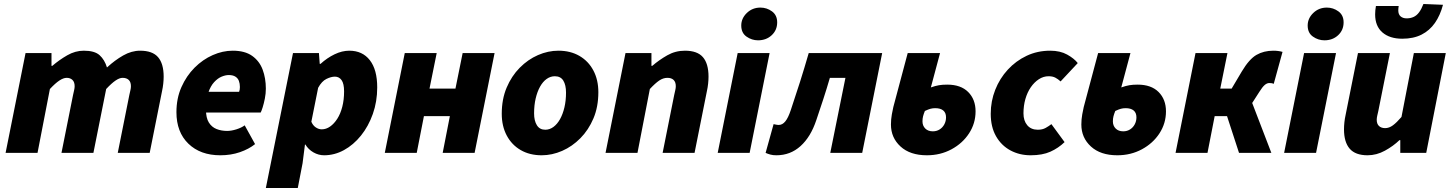

<svg xmlns="http://www.w3.org/2000/svg" viewBox="-20 -766 7274 962"><path d="M8 0 108 -500H238V-436H242Q277 -466 317 -489Q357 -512 400 -512Q454 -512 479 -489.5Q504 -467 516 -428Q555 -464 597 -488Q639 -512 682 -512Q744 -512 772 -479.5Q800 -447 800 -382Q800 -366 798 -347Q796 -328 792 -310L730 0H570L628 -290Q631 -304 633.5 -314.5Q636 -325 636 -334Q636 -355 625 -365.5Q614 -376 594 -376Q579 -376 559 -362.5Q539 -349 512 -320L448 0H288L346 -290Q349 -304 351.5 -314.5Q354 -325 354 -334Q354 -355 343 -365.5Q332 -376 314 -376Q298 -376 277.5 -362.5Q257 -349 230 -320L168 0Z M1084 12Q984 12 924 -46Q864 -104 864 -204Q864 -273 889 -329.5Q914 -386 955 -427Q996 -468 1046 -490Q1096 -512 1146 -512Q1207 -512 1243.5 -486Q1280 -460 1296 -417Q1312 -374 1312 -322Q1312 -297 1307 -272Q1302 -247 1296 -228Q1290 -209 1286 -202H984L996 -306H1178Q1180 -311 1181 -317Q1182 -323 1182 -330Q1182 -347 1177 -360.5Q1172 -374 1159.5 -382Q1147 -390 1126 -390Q1110 -390 1090.5 -382Q1071 -374 1053 -354.5Q1035 -335 1023.5 -301.5Q1012 -268 1012 -216Q1012 -175 1026.5 -152Q1041 -129 1065 -119.5Q1089 -110 1118 -110Q1139 -110 1164.5 -118Q1190 -126 1206 -138L1258 -44Q1227 -19 1182 -3.5Q1137 12 1084 12Z M1312 176 1448 -500H1578L1582 -446H1586Q1619 -476 1656.5 -494Q1694 -512 1730 -512Q1796 -512 1833 -464.5Q1870 -417 1870 -328Q1870 -257 1848 -195Q1826 -133 1788.5 -86.5Q1751 -40 1703.5 -14Q1656 12 1604 12Q1576 12 1550.5 -2.5Q1525 -17 1510 -42H1508L1496 52L1472 176ZM1592 -118Q1614 -118 1634 -132Q1654 -146 1670 -171Q1686 -196 1695 -231Q1704 -266 1704 -308Q1704 -347 1691.5 -364.5Q1679 -382 1658 -382Q1639 -382 1615.5 -370.5Q1592 -359 1574 -326L1540 -156Q1548 -137 1562.5 -127.5Q1577 -118 1592 -118Z M1908 0 2008 -500H2168L2132 -322H2262L2298 -500H2458L2358 0H2198L2234 -184H2104L2068 0Z M2694 12Q2634 12 2589 -14Q2544 -40 2519 -87Q2494 -134 2494 -196Q2494 -269 2518.5 -327Q2543 -385 2584 -426.5Q2625 -468 2675.5 -490Q2726 -512 2778 -512Q2838 -512 2883 -486Q2928 -460 2953 -413Q2978 -366 2978 -304Q2978 -231 2953.5 -173Q2929 -115 2888 -73.5Q2847 -32 2796.5 -10Q2746 12 2694 12ZM2712 -116Q2734 -116 2753 -130Q2772 -144 2786 -169Q2800 -194 2808 -228Q2816 -262 2816 -302Q2816 -340 2802.5 -362Q2789 -384 2760 -384Q2738 -384 2719 -370.5Q2700 -357 2686 -332Q2672 -307 2664 -273Q2656 -239 2656 -198Q2656 -161 2670 -138.5Q2684 -116 2712 -116Z M3014 0 3114 -500H3244V-436H3248Q3283 -466 3323.5 -489Q3364 -512 3412 -512Q3474 -512 3502 -479.5Q3530 -447 3530 -382Q3530 -366 3528 -347Q3526 -328 3522 -310L3460 0H3300L3358 -290Q3361 -304 3363.5 -314.5Q3366 -325 3366 -334Q3366 -355 3355 -365.5Q3344 -376 3324 -376Q3303 -376 3283 -362.5Q3263 -349 3236 -320L3174 0Z M3576 0 3676 -500H3836L3736 0ZM3778 -564Q3747 -564 3720.5 -582.5Q3694 -601 3694 -638Q3694 -674 3722 -701Q3750 -728 3790 -728Q3822 -728 3848 -709Q3874 -690 3874 -654Q3874 -615 3846.5 -589.5Q3819 -564 3778 -564Z M3870 12Q3853 12 3840 8.5Q3827 5 3816 0L3856 -144Q3862 -143 3868.5 -141.5Q3875 -140 3882 -140Q3900 -140 3914.5 -157.5Q3929 -175 3942 -214Q3966 -285 3988.5 -356Q4011 -427 4032 -500H4400L4300 0H4140L4216 -376H4138Q4122 -321 4105 -269Q4088 -217 4070 -164Q4042 -80 3991 -34Q3940 12 3870 12Z M4624 12Q4540 12 4492 -32Q4444 -76 4444 -142Q4444 -168 4448.5 -193Q4453 -218 4456 -230L4528 -500H4690L4644 -328Q4667 -336 4684.5 -339Q4702 -342 4726 -342Q4794 -342 4831 -305Q4868 -268 4868 -208Q4868 -148 4835.5 -98Q4803 -48 4747.5 -18Q4692 12 4624 12ZM4654 -108Q4673 -108 4688 -117.5Q4703 -127 4711.5 -143Q4720 -159 4720 -178Q4720 -201 4706 -212.5Q4692 -224 4666 -224Q4653 -224 4642 -221Q4631 -218 4614 -210Q4608 -195 4605 -183.5Q4602 -172 4602 -158Q4602 -136 4616 -122Q4630 -108 4654 -108Z M5144 12Q5088 12 5042.5 -12.5Q4997 -37 4970.5 -83.5Q4944 -130 4944 -196Q4944 -259 4966.5 -316Q4989 -373 5029.5 -417Q5070 -461 5124 -486.5Q5178 -512 5242 -512Q5292 -512 5327 -492.5Q5362 -473 5380 -450L5294 -358Q5281 -370 5267.5 -377Q5254 -384 5234 -384Q5208 -384 5185 -369Q5162 -354 5144.5 -328.5Q5127 -303 5117.5 -269.5Q5108 -236 5108 -198Q5108 -161 5127 -138.5Q5146 -116 5180 -116Q5203 -116 5219 -125Q5235 -134 5248 -144L5314 -54Q5283 -24 5243 -6Q5203 12 5144 12Z M5578 12Q5494 12 5446 -32Q5398 -76 5398 -142Q5398 -168 5402.5 -193Q5407 -218 5410 -230L5482 -500H5644L5598 -328Q5621 -336 5638.5 -339Q5656 -342 5680 -342Q5748 -342 5785 -305Q5822 -268 5822 -208Q5822 -148 5789.5 -98Q5757 -48 5701.5 -18Q5646 12 5578 12ZM5608 -108Q5627 -108 5642 -117.5Q5657 -127 5665.5 -143Q5674 -159 5674 -178Q5674 -201 5660 -212.5Q5646 -224 5620 -224Q5607 -224 5596 -221Q5585 -218 5568 -210Q5562 -195 5559 -183.5Q5556 -172 5556 -158Q5556 -136 5570 -122Q5584 -108 5608 -108Z M5870 0 5970 -500H6130L6094 -322H6151L6202 -408Q6239 -470 6275.5 -491Q6312 -512 6360 -512Q6385 -512 6406 -506L6362 -346Q6358 -348 6353 -349Q6348 -350 6340 -350Q6328 -350 6316.5 -340Q6305 -330 6290 -306L6254 -250L6350 0H6188L6128 -184H6066L6030 0Z M6414 0 6514 -500H6674L6574 0ZM6616 -564Q6585 -564 6558.5 -582.5Q6532 -601 6532 -638Q6532 -674 6560 -701Q6588 -728 6628 -728Q6660 -728 6686 -709Q6712 -690 6712 -654Q6712 -615 6684.5 -589.5Q6657 -564 6616 -564Z M6832 12Q6771 12 6742.5 -21Q6714 -54 6714 -118Q6714 -135 6716 -153.5Q6718 -172 6722 -190L6784 -500H6944L6886 -210Q6883 -197 6880.5 -186Q6878 -175 6878 -166Q6878 -145 6889.5 -134.5Q6901 -124 6920 -124Q6940 -124 6959 -138Q6978 -152 7002 -180L7064 -500H7224L7126 0H6996V-64H6992Q6961 -34 6919 -11Q6877 12 6832 12ZM7006 -572Q6943 -572 6906.5 -603.5Q6870 -635 6870 -694Q6870 -704 6871 -714.5Q6872 -725 6874 -736H6988Q6987 -729 6986.5 -724Q6986 -719 6986 -714Q6986 -694 6997.5 -684Q7009 -674 7028 -674Q7047 -674 7062.5 -681Q7078 -688 7090 -704Q7102 -720 7112 -746L7210 -742Q7196 -689 7169.5 -651Q7143 -613 7102.5 -592.5Q7062 -572 7006 -572Z"/></svg>

Font: Source Sans 3 Black
Style: Italic
Weight: 900
Italic angle: -11°
Designer: Paul D. Hunt
Foundry: Adobe
Version: Version 3.052;hotconv 1.1.0;makeotfexe 2.6.0